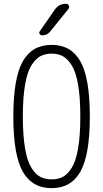

<svg xmlns="http://www.w3.org/2000/svg" viewBox="-20 -975 540 1005"><path d="M324.2 -955.1H326.2Q335.9 -955.1 340.3 -945.3Q344.7 -935.5 337.9 -927.7L242.2 -809.6Q227.5 -790 200.2 -790Q192.4 -790 187.5 -797.4Q182.6 -804.7 188.5 -811.5L267.6 -925.8Q289.1 -955.1 324.2 -955.1ZM308.1 -681.2Q283.2 -694.3 250 -694.3Q216.8 -694.3 191.9 -681.2Q167 -668 145 -633.8Q123 -599.6 111.3 -532.2Q99.6 -464.8 99.6 -364.7Q99.6 -264.6 111.3 -197.3Q123 -129.9 145 -95.7Q167 -61.5 191.9 -48.8Q216.8 -36.1 250 -36.1Q283.2 -36.1 308.1 -48.8Q333 -61.5 355 -95.7Q377 -129.9 388.7 -197.3Q400.4 -264.6 400.4 -364.7Q400.4 -464.8 388.7 -532.2Q377 -599.6 355 -633.8Q333 -668 308.1 -681.2ZM401.4 -77.6Q352.5 9.8 250 9.8Q147.5 9.8 98.6 -77.6Q49.8 -165 49.8 -365.2Q49.8 -565.4 98.6 -652.8Q147.5 -740.2 250 -740.2Q352.5 -740.2 401.4 -652.8Q450.2 -565.4 450.2 -365.2Q450.2 -165 401.4 -77.6Z"/></svg>

Font: Rounded-L Mgen+ 1m light
Style: Regular
Weight: 200
Designer: [Source Han Sans]
Ryoko NISHIZUKA  (kana & ideographs); Paul D. Hunt (Latin, Greek & Cyrillic); Wenlong ZHANG  (bopomofo
Version: Version 1.059.20150602